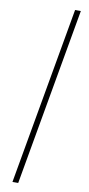

<svg xmlns="http://www.w3.org/2000/svg" viewBox="-153 -1151 757 1641"><g transform="rotate(10 225.0 -330.0)"><path d="M357 -1100H407L135 440H85Z"/></g></svg>

Font: Charmonman
Style: Regular
Weight: 400
Designer: Ekaluck Peanpanawate
Foundry: Cadson Demak Co.,Ltd.
Version: Version 1.000; ttfautohint (v1.6)